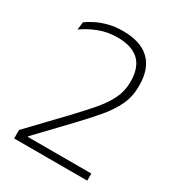

<svg xmlns="http://www.w3.org/2000/svg" viewBox="-159 -746 774 844"><g transform="rotate(30 228.0 -324.0)"><path d="M40 0V-43L201.5 -212Q249 -262 284.2 -303Q319.5 -344 339 -383.8Q358.5 -423.5 358.5 -469V-475Q358.5 -519 342.5 -549.8Q326.5 -580.5 294.5 -596.2Q262.5 -612 213.5 -612Q161.5 -612 118.5 -595Q75.5 -578 42 -554L46.5 -593.5Q64.5 -606.5 89.5 -619Q114.5 -631.5 147 -640Q179.5 -648.5 219.5 -648.5Q309 -648.5 354.5 -604.8Q400 -561 400 -478V-471.5Q400 -419.5 379.5 -376Q359 -332.5 322.2 -289Q285.5 -245.5 235.5 -193L88.5 -39V-25L71.5 -36H411V0Z"/></g></svg>

Font: Anek Odia Medium ExtraLight
Style: Regular
Weight: 250
Version: Version 1.003